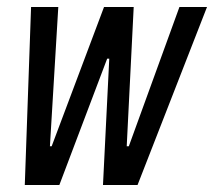

<svg xmlns="http://www.w3.org/2000/svg" viewBox="-20 -530 613 550"><path d="M51 0 69 -510H147L123 -111H128L278 -510H363L343 -111H349L494 -510H573L374 0H275L293 -362H287L150 0Z"/></svg>

Font: Saira ExtraCondensed Medium
Style: Italic
Weight: 500
Width: 2
Italic angle: -12°
Designer: Hector Gatti with collaboration of the Omnibus-Type team
Foundry: Omnibus-Type
Version: Version 1.101